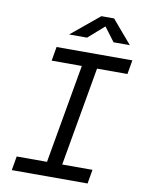

<svg xmlns="http://www.w3.org/2000/svg" viewBox="-97 -965 779 1032"><g transform="rotate(10 293.0 -449.0)"><path d="M40.5 0 53.7 -76.7H219.2L314 -616.7H149.4L162.6 -693.4H576.2L563 -616.7H397L302.2 -76.7H467.3L454.1 0ZM217.3 -771.5 371.1 -898.4H440.4L548.8 -771.5H460L402.3 -848.1L315.4 -771.5Z"/></g></svg>

Font: Cascadia Code NF SemiLight
Style: Italic
Weight: 350
Italic angle: -10°
Monospace: yes
Designer: Aaron Bell
Foundry: Saja Typeworks
Version: Version 2404.023; ttfautohint (v1.8.4)